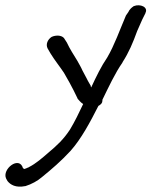

<svg xmlns="http://www.w3.org/2000/svg" viewBox="-35 -537 566 718"><path d="M423 -303V-304C447 -341 462 -377 478 -421L497 -464L509 -488V-489C520 -510 490 -524 465 -514C446 -501 446 -492 445 -492L436 -479C412 -423 393 -368 366 -322C344 -290 325 -251 306 -210C306 -210 305 -213 304 -214L305 -215C301 -223 295 -231 290 -242L273 -274C268 -286 261 -297 254 -310C240 -333 226 -354 215 -378L204 -395C194 -406 173 -406 158 -399C144 -390 135 -372 143 -356L154 -337C170 -311 188 -289 204 -265L225 -228C234 -211 247 -187 255 -169V-168C262 -161 265 -155 276 -148C260 -114 245 -83 227 -53C203 -16 178 7 147 33C124 53 99 75 73 88L72 89H71C65 92 59 94 56 95L51 92C37 44 -29 96 -12 131L-7 140C4 154 24 166 59 159H60C83 152 106 139 121 126C158 96 194 65 229 27C269 -18 302 -80 333 -141C339 -144 346 -150 347 -155C348 -159 348 -161 348 -164C371 -211 396 -265 423 -303Z"/></svg>

Font: Stray Cat
Style: ExBdCnObl
Weight: 800
Version: Version 1.0